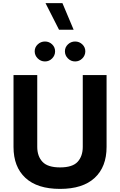

<svg xmlns="http://www.w3.org/2000/svg" viewBox="-20 -1188 758 1213"><path d="M445.3 -1000 374.5 -1168H267.6L353 -1000ZM199.2 -863.8Q199.2 -837.9 218.5 -818.8Q237.8 -799.8 264.2 -799.8Q290.5 -799.8 309.3 -818.8Q328.1 -837.9 328.1 -863.8Q328.1 -889.6 309.3 -907.7Q290.5 -925.8 264.2 -925.8Q237.8 -925.8 218.5 -907.7Q199.2 -889.6 199.2 -863.8ZM390.1 -863.8Q390.1 -837.9 409.2 -818.8Q428.2 -799.8 454.6 -799.8Q481 -799.8 500 -818.8Q519 -837.9 519 -863.8Q519 -889.6 500 -907.7Q481 -925.8 454.6 -925.8Q428.2 -925.8 409.2 -907.7Q390.1 -889.6 390.1 -863.8ZM502.9 -713.9V-260.3Q502.9 -201.2 470.5 -165.8Q438 -130.4 359.6 -130.4Q281.2 -130.4 248.3 -165.8Q215.3 -201.2 215.3 -260.3V-713.9H65.4V-259.8Q65.4 -133.7 140.6 -64.2Q215.8 5.4 359.4 5.4Q502.9 5.4 578.1 -64.2Q653.3 -133.7 653.3 -259.8V-713.9Z"/></svg>

Font: Estedad-FD-VF Thin
Style: Regular
Weight: 100
Designer: Amin Abedi
Version: Version 5.0